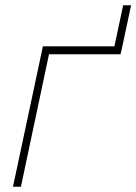

<svg xmlns="http://www.w3.org/2000/svg" viewBox="-20 -705 515 725"><path d="M29 0H59L165 -500H435L436 -504L437 -508L442 -530L475 -685H445L412 -530H142Z"/></svg>

Font: Geist Thin
Style: Italic
Weight: 100
Italic angle: -12°
Designer: Basement.studio, Andrés Briganti, Mateo Zaragoza
Foundry: Basement.studio, Vercel, Andrés Briganti, Guido Ferreyra, Mateo Zaragoza
Version: Version 1.500